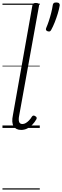

<svg xmlns="http://www.w3.org/2000/svg" viewBox="-20 -1039 505 1559"><path d="M152 16Q109 16 90.5 -14Q72 -44 85 -105L243 -995Q245 -1006 251.5 -1010.5Q258 -1015 271 -1015Q287 -1015 293 -1009.5Q299 -1004 297 -993L136 -102Q129 -68 135 -50Q141 -32 162 -32Q176 -32 189.5 -40Q203 -48 216 -61.5Q229 -75 239 -92Q244 -99 250.5 -100.5Q257 -102 266 -96Q276 -91 277.5 -84Q279 -77 275 -70Q262 -47 243 -27Q224 -7 201 4.5Q178 16 152 16ZM367 -785Q356 -789 353.5 -796Q351 -803 356 -814Q366 -837 376.5 -868.5Q387 -900 395.5 -933.5Q404 -967 408 -995Q409 -1006 415 -1012.5Q421 -1019 436 -1019Q453 -1019 459.5 -1012.5Q466 -1006 465 -995Q460 -965 449 -928.5Q438 -892 424 -857Q410 -822 396 -797Q392 -789 386 -785Q380 -781 367 -785ZM0 490H303V500H0ZM0 -20H303V0H0ZM0 -505H303V-500H0ZM0 -1010H303V-1000H0Z"/></svg>

Font: Playwrite ZA Guides
Style: Regular
Weight: 400
Designer: Veronika Burian, José Scaglione
Foundry: TypeTogether
Version: Version 1.003